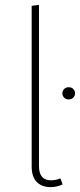

<svg xmlns="http://www.w3.org/2000/svg" viewBox="-20 -758 328 788"><path d="M188 10Q152 10 131 -11Q110 -32 110 -75V-734L140 -738V-76Q140 -47 152.5 -32.5Q165 -18 189 -18Q209 -18 228 -26L237 -1Q213 10 188 10ZM262 -400Q274 -400 281 -392.5Q288 -385 288 -375Q288 -365 281 -357.5Q274 -350 262 -350Q250 -350 243 -357.5Q236 -365 236 -375Q236 -385 243 -392.5Q250 -400 262 -400Z"/></svg>

Font: Firava
Style: Regular
Weight: 400
Designer: Carrois Corporate & Edenspiekermann AG
Foundry: Greg Finn Gibson
Version: Version 5.000